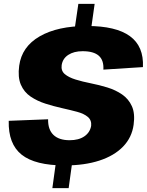

<svg xmlns="http://www.w3.org/2000/svg" viewBox="-20 -845 758 990"><path d="M273 -42H357L334 125H250ZM384 -825H468L444 -655H359ZM314 8Q161 8 91.5 -47.5Q22 -103 25 -222L228 -230Q227 -177 255.5 -149.5Q284 -122 339 -122Q386 -122 415 -142Q444 -162 450 -196Q453 -225 433 -242Q413 -259 377.5 -268.5Q342 -278 299.5 -287.5Q257 -297 214.5 -310.5Q172 -324 138 -347Q104 -370 87.5 -408.5Q71 -447 79 -506Q92 -604 184.5 -657.5Q277 -711 429 -711Q578 -711 650 -658.5Q722 -606 717 -499L513 -486Q516 -534 489.5 -557.5Q463 -581 406 -581Q361 -581 332 -562Q303 -543 298 -509Q294 -480 314 -463Q334 -446 369.5 -435Q405 -424 448 -415.5Q491 -407 533.5 -394Q576 -381 609.5 -358Q643 -335 660 -297.5Q677 -260 669 -202Q660 -136 614.5 -89Q569 -42 492.5 -17Q416 8 314 8Z"/></svg>

Font: Pathway Extreme 28pt ExtraBold
Style: Italic
Weight: 800
Italic angle: -8°
Designer: Eduardo Rodriguez Tunni
Foundry: Eduardo Rodriguez Tunni
Version: Version 1.001;gftools[0.9.26]